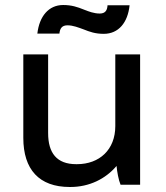

<svg xmlns="http://www.w3.org/2000/svg" viewBox="-20 -737 661 766"><path d="M314 -699C289 -709 266 -717 232 -717C174 -717 137 -672 129 -603H217C219 -622 226 -636 249 -636C272 -636 293 -627 313 -620C338 -610 360 -602 394 -602C453 -602 490 -647 497 -716H409C408 -697 401 -683 378 -683C355 -683 334 -691 314 -699ZM258 9H261C336 9 401 -23 445 -75C447 -52 453 -19 461 0H539V-520H440V-234C440 -140 377 -82 287 -82H284C206 -82 172 -127 172 -206V-520H73V-187C73 -61 136 9 258 9Z"/></svg>

Font: Fixel Display Medium
Style: Regular
Weight: 500
Designer: AlfaBravo + MacPaw
Foundry: Kyrylo Tkachov, Marchela Mozhyna, Serhii Makarenko, Maria Weinstein, Zakhar Kryvoshyya
Version: Version 1.211